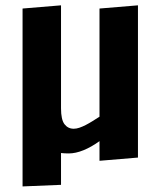

<svg xmlns="http://www.w3.org/2000/svg" viewBox="-20 -582 577 702"><path d="M62.5 -550.8 203.1 -562.5V-186Q203.1 -144.5 215.8 -127.9Q228.5 -111.3 249.5 -111.3Q259.3 -111.3 270.3 -115Q281.2 -118.7 293.5 -125Q305.7 -131.3 318.4 -139.2Q331.1 -147 343.8 -155.3V-550.8L484.4 -562.5V-5.9L343.8 5.9V-65.9Q314 -44.4 285.2 -32.7Q256.3 -21 231.4 -21Q216.3 -21 203.1 -22.5V93.8L62.5 99.6Z"/></svg>

Font: Francois One
Style: Regular
Weight: 400
Designer: Vernon Adams
Foundry: vernon adams
Version: Version 1.000